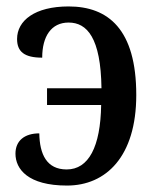

<svg xmlns="http://www.w3.org/2000/svg" viewBox="-20 -566 479 596"><path d="M188 10C309 10 403 -80 403 -271C403 -475 316 -546 193 -546C88 -546 33 -502 33 -445C33 -406 55 -387 111 -387C111 -453 139 -496 193 -496C250 -496 293 -449 295 -292H126V-240H294C292 -110 255 -40 187 -40C125 -40 103 -87 102 -152C56 -152 28 -129 28 -89C28 -41 67 10 188 10Z"/></svg>

Font: Noto Serif Condensed Medium
Style: Regular
Weight: 500
Width: 3
Designer: Monotype Design Team
Foundry: Monotype Imaging Inc.
Version: Version 2.015